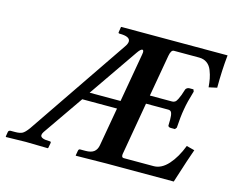

<svg xmlns="http://www.w3.org/2000/svg" viewBox="-93 -779 1105 912"><g transform="rotate(15 460.0 -322.5)"><path d="M333 -305.2H484.9L526.9 -544.9Q528.3 -551.8 528.3 -556.2Q528.3 -567.4 522 -567.4Q513.7 -567.4 499 -545.9ZM495.1 -1 347.2 1 346.2 -1 350.1 -22.9Q351.6 -33.2 358.9 -33.2H384.8Q413.1 -33.2 427 -44.2Q440.9 -55.2 444.8 -77.1L478 -266.1H307.1L169.9 -67.9Q163.6 -58.1 163.6 -51.3Q163.6 -33.2 210.9 -33.2Q215.8 -33.2 215.8 -26.9L210.9 -1L209 1Q137.2 -1 100.1 -1L3.9 1L2 -1L5.9 -24.9Q6.3 -28.3 9.8 -30.8Q13.2 -33.2 17.1 -33.2H39.1Q61.5 -33.2 74 -39.3Q86.4 -45.4 104 -69.8L439 -562Q449.7 -577.6 449.7 -588.4Q449.7 -612.8 397.9 -612.8Q390.1 -612.8 392.1 -620.1L396 -645L397.9 -646H609.9H919.9Q912.1 -569.8 912.1 -484.9L872.1 -476.1Q870.1 -499.5 866.7 -517.6Q863.3 -535.6 855.2 -556.6Q847.2 -577.6 831.1 -589.4Q814.9 -601.1 792 -601.1H668Q654.3 -601.1 648.9 -571.8L612.8 -366.2H722.2Q730.5 -366.2 736.6 -370.6Q742.7 -375 748.5 -387.2Q754.4 -399.4 757.3 -407.5Q760.3 -415.5 767.1 -437Q768.1 -440.4 773.2 -444.3Q778.3 -448.2 785.2 -448.2H805.2L809.1 -438Q792 -381.8 786.1 -345.2Q779.3 -308.1 775.9 -252L769 -243.2H748Q741.7 -243.2 737.8 -246.3Q733.9 -249.5 734.9 -252.9Q734.9 -257.8 735.1 -267.1Q735.4 -276.4 735.4 -280.3Q735.4 -302.7 731.2 -313.5Q727.1 -324.2 714.8 -324.2H605L562 -76.2Q559.6 -64.9 559.6 -59.6Q559.6 -46.9 569.8 -46.9H716.8Q754.9 -46.9 788.1 -83.7Q821.3 -120.6 844.2 -180.2L883.8 -169.9Q869.1 -130.4 828.1 -1Z"/></g></svg>

Font: Linux Libertine G
Style: Bold Italic
Weight: 700
Italic angle: -11.5°
Designer: Philipp H. Poll
Foundry: Philipp H. Poll
Version: Version 4.1.0